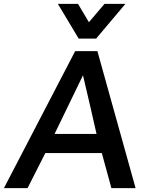

<svg xmlns="http://www.w3.org/2000/svg" viewBox="-55 -976 775 996"><path d="M353 -775.9 245.1 -956.1H349.6L406.2 -860.8L487.3 -956.1H595.7L443.8 -775.9ZM-34.7 0 335 -710.9H450.2L648.4 0H522.9L473.1 -182.1H180.2L87.9 0ZM228 -281.2H445.8Q413.6 -424.3 375.5 -585.4Q310.5 -450.7 228 -281.2Z"/></svg>

Font: Muli
Style: Semi-BoldItalic
Weight: 600
Italic angle: -7°
Designer: Vernon Adams
Foundry: newtypography
Version: Version 2.0; ttfautohint (v1.00rc1.2-2d82) -l 8 -r 50 -G 200